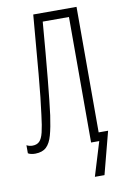

<svg xmlns="http://www.w3.org/2000/svg" viewBox="-103 -770 654 1007"><g transform="rotate(-10 223.5 -266.5)"><path d="M378.4 -45.4H428.7L369.6 180.7H318.4L373.5 0H330.1V-668.5H190.4Q176.3 -494.1 164.1 -366.9Q151.9 -239.7 143.6 -177.2Q134.8 -114.7 123.5 -74Q112.3 -33.2 91.3 -13.4Q70.3 6.3 32.7 6.8Q7.3 6.8 -6.3 -2V-44.9Q7.8 -37.1 24.9 -37.1Q48.3 -37.1 62 -50.5Q75.7 -64 83.7 -96.9Q91.8 -129.9 98.6 -188Q109.4 -266.6 121.3 -400.9Q133.3 -535.2 147.9 -713.9H378.4Z"/></g></svg>

Font: Open Sans Condensed Light
Style: Regular
Weight: 300
Width: 3
Designer: Monotype Design Team
Foundry: Monotype Imaging Inc.
Version: Version 3.003; ttfautohint (v1.8.4)